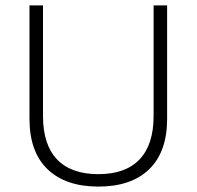

<svg xmlns="http://www.w3.org/2000/svg" viewBox="-20 -680 727 710"><path d="M598 -660V-241Q598 -118 531.5 -54Q465 10 344 10Q223 10 156 -54Q89 -118 89 -241V-660H139V-251Q139 -145 191 -90.5Q243 -36 344 -36Q444 -36 496 -90.5Q548 -145 548 -251V-660Z"/></svg>

Font: Work Sans Light
Style: Regular
Weight: 300
Designer: Wei Huang
Foundry: Wei Huang
Version: Version 2.012; ttfautohint (v1.8.3)